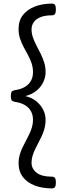

<svg xmlns="http://www.w3.org/2000/svg" viewBox="-20 -970 369 1065"><path d="M268 -950Q280 -950 285 -943Q290 -936 290 -917Q290 -900 285 -892.5Q280 -885 268 -885Q230 -885 205 -875Q180 -865 167.5 -847.5Q155 -830 155 -807Q155 -784 163 -761.5Q171 -739 182.5 -717Q194 -695 205.5 -672Q217 -649 225 -623.5Q233 -598 233 -570Q233 -542 220 -514.5Q207 -487 182.5 -467Q158 -447 121 -437Q158 -428 182.5 -407.5Q207 -387 220 -360.5Q233 -334 233 -305Q233 -282 227.5 -260Q222 -238 213 -218.5Q204 -199 194 -180Q184 -161 175 -142.5Q166 -124 160.5 -105.5Q155 -87 155 -67Q155 -34 183 -12Q211 10 268 10Q280 10 285 17Q290 24 290 43Q290 60 285 67.5Q280 75 268 75Q216 75 174 59.5Q132 44 107.5 12.5Q83 -19 83 -66Q83 -89 89 -110Q95 -131 104 -150Q113 -169 123 -187.5Q133 -206 142 -225Q151 -244 157 -263.5Q163 -283 163 -305Q163 -332 152 -352.5Q141 -373 119 -386.5Q97 -400 63 -405Q51 -407 45.5 -413Q40 -419 40 -437Q40 -456 45.5 -462Q51 -468 63 -470Q97 -475 119 -488.5Q141 -502 152 -522.5Q163 -543 163 -570Q163 -596 155 -619.5Q147 -643 135 -665Q123 -687 111 -709.5Q99 -732 91 -756.5Q83 -781 83 -809Q83 -856 107.5 -887Q132 -918 174 -934Q216 -950 268 -950Z"/></svg>

Font: Playwrite GB S Light
Style: Regular
Weight: 300
Designer: Veronika Burian, José Scaglione
Foundry: TypeTogether
Version: Version 1.002